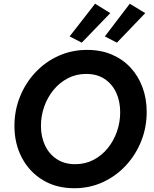

<svg xmlns="http://www.w3.org/2000/svg" viewBox="-20 -992 816 1019"><path d="M374.1 7Q278.9 7 207.4 -36.3Q136 -79.5 96.3 -154.5Q56.6 -229.5 56.6 -324.2Q56.6 -405.2 85.7 -477.9Q114.7 -550.7 166.9 -606.8Q219.2 -663 289.6 -695.1Q360.1 -727.2 442.7 -727.2Q515.4 -727.2 573.7 -702.3Q631.9 -677.4 673.2 -632.7Q714.5 -588 736.5 -528Q758.6 -468.1 758.6 -397.8Q758.6 -316 729.4 -243Q700.3 -170 648.1 -113.8Q595.9 -57.5 526 -25.3Q456.1 7 374.1 7ZM379.3 -120.6Q432.4 -120.6 476.2 -143.5Q520.1 -166.4 551.8 -205.5Q583.5 -244.6 600.7 -293.9Q617.9 -343.2 617.9 -396Q617.9 -454.2 596.7 -500.2Q575.4 -546.2 535 -573Q494.6 -599.7 437.4 -599.7Q384.1 -599.7 340.1 -576.7Q296.1 -553.7 264 -514.5Q231.9 -475.2 214.6 -426.1Q197.3 -377 197.3 -324.4Q197.3 -266.2 219.1 -220Q241 -173.9 281.7 -147.2Q322.4 -120.6 379.3 -120.6ZM413.9 -765.6 349.5 -798.8 484.7 -972.2 565.3 -922.4ZM600.5 -765.6 536.5 -798.8 668.8 -972.2 750.8 -922.4Z"/></svg>

Font: Reddit Sans
Style: Italic
Weight: 400
Italic angle: -11.25°
Designer: Stephen Hutchings
Version: Version 1.013